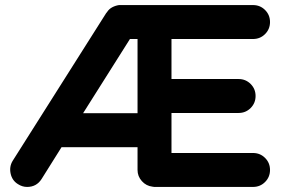

<svg xmlns="http://www.w3.org/2000/svg" viewBox="-20 -739 1132 758"><path d="M979 -135Q1007 -135 1026.5 -115.5Q1046 -96 1046 -68Q1046 -40 1026.5 -20.5Q1007 -1 979 -1H590H589Q585 -1 582 -2Q557 -5 540 -24Q523 -43 523 -68V-158H223L144 -32Q124 -1 87 -1Q68 -1 51 -12Q28 -26 22 -53.5Q16 -81 30 -104L399 -687L400 -688Q401 -690 403 -692Q411 -704 423.5 -710.5Q436 -717 450 -719Q453 -719 456 -719H979Q1007 -719 1026.5 -699.5Q1046 -680 1046 -652Q1046 -624 1026.5 -604.5Q1007 -585 979 -585H657V-427H922Q950 -427 969.5 -407.5Q989 -388 989 -360Q989 -332 969.5 -312.5Q950 -293 922 -293H657V-135ZM523 -360V-585H493L308 -292H523Z"/></svg>

Font: Multiround Pro
Style: Regular
Weight: 400
Designer: Ivan Filipov, Sasha Pavljenko
Version: Version 1.005;Fontself Maker 3.5.4